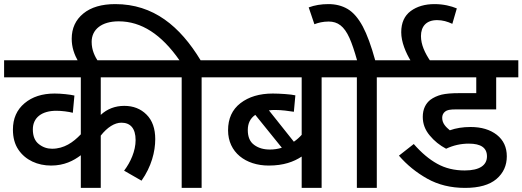

<svg xmlns="http://www.w3.org/2000/svg" viewBox="-20 -916 2547 936"><path d="M794.9 -622.1H0V-539.1H374V-261.2C336.9 -222.2 292.5 -190.9 233.9 -190.9C210 -190.9 188.5 -198.2 169.4 -213.4C149.9 -228.5 140.1 -252.4 140.1 -285.2C140.1 -342.3 183.1 -376 254.9 -376C280.3 -376 314.9 -371.6 335 -366.2L342.8 -450.2C332.5 -452.6 317.9 -455.1 298.8 -457C279.8 -459 262.2 -460 246.1 -460C186 -460 137.2 -444.3 99.6 -412.6C62 -380.9 43 -338.4 43 -284.2C43 -245.6 51.8 -212.9 69.3 -187C104 -134.8 164.1 -108.9 229 -108.9C293 -108.9 338.4 -132.3 374 -159.2V0H471.2V-254.9C502.9 -295.4 538.6 -317.9 571.8 -317.9C614.7 -317.9 641.1 -291.5 641.1 -232.9C641.1 -180.7 616.7 -125.5 585 -84L669.9 -35.2C718.3 -104 736.8 -176.8 736.8 -237.8C736.8 -289.1 722.7 -329.1 694.3 -357.4C666 -385.7 629.9 -399.9 585.9 -399.9C541.5 -399.9 502.9 -385.3 471.2 -356V-539.1H794.9Z M865.7 0H962.9V-539.1H1064V-622.1H958C857.4 -788.1 728 -896 542 -896C476.1 -896 423.8 -880.9 386.2 -850.1C348.6 -819.3 329.6 -778.3 329.6 -727.1C329.6 -685.5 341.8 -650.9 361.8 -615.2H459C442.9 -640.1 426.8 -670.9 426.8 -711.9C426.8 -772.9 476.1 -812 558.6 -812C669.4 -812 766.6 -748.5 855 -622.1H779.8V-539.1H865.7Z M1647.9 -622.1H1048.8V-539.1H1450.7V-258.8C1440.4 -247.1 1427.7 -235.4 1412.6 -225.1L1291 -377.9C1300.3 -379.4 1310.1 -379.9 1320.8 -379.9C1354 -379.9 1386.7 -375 1412.6 -371.1L1419.9 -451.2C1408.7 -453.6 1392.1 -456.1 1370.1 -457.5C1348.1 -459 1328.1 -460 1310.1 -460C1245.1 -460 1192.9 -444.3 1152.3 -413.1C1111.8 -381.8 1091.8 -337.9 1091.8 -280.8C1091.8 -173.3 1177.7 -108.9 1290 -108.9C1362.8 -108.9 1412.1 -127.4 1450.7 -152.8V0H1547.9V-539.1H1647.9ZM1188 -282.2C1188 -314.9 1200.2 -339.4 1224.6 -356L1354 -195.8C1335 -189.9 1315.9 -187 1295.9 -187C1265.1 -187 1239.7 -194.3 1219.2 -209.5C1198.2 -224.6 1188 -248.5 1188 -282.2Z M1918 -539.1V-622.1H1809.1C1789.6 -692.9 1769.5 -747.6 1748.5 -787.1C1726.6 -827.6 1702.1 -856 1674.8 -872.1C1647.5 -888.2 1616.2 -896 1581.1 -896C1545.4 -896 1513.7 -890.6 1484.9 -879.9L1512.7 -797.9C1531.7 -805.2 1554.2 -811 1582 -811C1627 -811 1657.7 -788.1 1683.6 -731C1695.8 -703.6 1708 -667.5 1720.7 -622.1H1633.8V-539.1H1719.7V0H1816.9V-539.1Z M2265.6 -215.8C2324.7 -215.8 2354 -195.3 2354 -153.8C2354 -111.3 2319.3 -85 2245.6 -85C2195.3 -85 2150.4 -95.7 2111.3 -117.7C2072.3 -139.2 2034.2 -171.4 1997.1 -213.9L1924.8 -157.2C1963.4 -112.3 2009.8 -74.7 2063 -44.9C2116.2 -15.1 2177.7 0 2247.1 0C2315.4 0 2366.7 -14.6 2400.4 -43.5C2434.1 -72.3 2450.7 -109.4 2450.7 -153.8C2450.7 -198.2 2434.6 -232.9 2401.9 -258.8C2369.1 -284.2 2326.7 -296.9 2273.9 -296.9C2236.3 -296.9 2202.6 -291.5 2172.9 -280.8C2153.8 -296.9 2135.7 -314 2135.7 -341.8C2135.7 -354.5 2140.6 -364.7 2149.9 -372.1C2160.2 -379.9 2171.4 -382.8 2208 -382.8H2398.9V-539.1H2506.8V-622.1H1902.8V-539.1H2301.8V-461.9H2217.8C2182.1 -461.9 2153.8 -459.5 2132.8 -454.6C2111.8 -449.2 2093.3 -440.9 2077.6 -429.2C2055.7 -411.6 2041 -384.8 2041 -346.2C2041 -312.5 2052.2 -282.7 2074.7 -255.9C2096.7 -229 2123.5 -207.5 2154.8 -190.9C2189.5 -207.5 2226.6 -215.8 2265.6 -215.8Z M2080.1 -615.2C2050.8 -657.7 2032.2 -698.7 2032.2 -740.2C2032.2 -786.6 2057.6 -817.9 2110.8 -817.9C2137.7 -817.9 2161.1 -811 2185.1 -799.8L2207 -875C2179.2 -886.7 2141.6 -896 2098.1 -896C2051.8 -896 2013.2 -884.8 1982.4 -862.3C1951.7 -839.4 1936 -805.2 1936 -758.8C1936 -712.4 1957 -660.2 1984.9 -615.2Z"/></svg>

Font: Noto Reveo Sans
Style: Regular
Weight: 500
Designer: Monotype Design Team
Foundry: Monotype Imaging Inc.
Version: Version 2.007